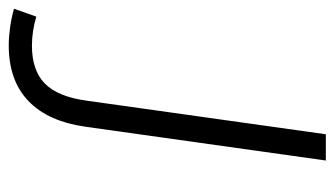

<svg xmlns="http://www.w3.org/2000/svg" viewBox="-342 -397 765 439"><g transform="rotate(90 40.5 -177.5)"><path d="M-75 185Q-94 185 -116 182Q-138 179 -159 173L-141 122Q-124 127 -107.5 129.5Q-91 132 -75 132Q-18 132 12 102.5Q42 73 51 8L128 -540H188L111 8Q99 95 52 140Q5 185 -75 185Z"/></g></svg>

Font: Pathway Extreme 8pt Thin
Style: Italic
Weight: 100
Italic angle: -8°
Designer: Eduardo Rodriguez Tunni
Foundry: Eduardo Rodriguez Tunni
Version: Version 1.000